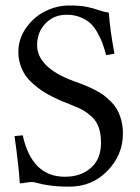

<svg xmlns="http://www.w3.org/2000/svg" viewBox="-20 -678 516 710"><path d="M382.3 -631.3Q387.2 -564.5 403.3 -479.5L372.6 -474.1Q365.7 -498.5 359.9 -515.4Q354 -532.2 342 -554.4Q330.1 -576.7 315.9 -590.3Q301.8 -604 278.6 -613.8Q255.4 -623.5 227.1 -623.5Q178.7 -623.5 147.9 -591.1Q117.2 -558.6 117.2 -511.7Q117.2 -426.3 258.3 -376Q279.3 -368.7 294.7 -362.3Q310.1 -356 329.6 -346.2Q349.1 -336.4 363 -326.2Q377 -315.9 391.4 -301Q405.8 -286.1 414.6 -269.8Q423.3 -253.4 429 -231.4Q434.6 -209.5 434.6 -184.1Q434.6 -105.5 377.7 -46.6Q320.8 12.2 237.3 12.2Q194.3 12.2 165 8.1Q135.7 3.9 121.1 -0.5Q106.4 -4.9 98.6 -4.9Q88.4 -4.9 74.7 -2.4Q61 0 53.2 0Q50.3 -56.2 33.7 -174.8L64 -177.7Q97.7 -24.4 219.7 -24.4Q279.3 -24.4 316.4 -57.4Q353.5 -90.3 353.5 -149.4Q353.5 -182.1 345.5 -205.8Q337.4 -229.5 320.3 -245.4Q303.2 -261.2 286.4 -270.8Q269.5 -280.3 242.7 -290.5Q222.2 -298.3 208.7 -304Q195.3 -309.6 173.1 -320.8Q150.9 -332 135.5 -342.3Q120.1 -352.5 102.3 -368.2Q84.5 -383.8 73.5 -400.1Q62.5 -416.5 55.2 -438.7Q47.9 -460.9 47.9 -484.9Q47.9 -535.2 77.1 -575.9Q106.4 -616.7 148.9 -637.2Q191.4 -657.7 235.8 -657.7Q276.9 -657.7 300.5 -652.8Q324.2 -647.9 343 -641.1Q361.8 -634.3 382.3 -631.3Z"/></svg>

Font: Libertinage
Style: l
Weight: 400
Designer: OSP
Foundry: OSP
Version: Version 1.0; 2008; OFL relea